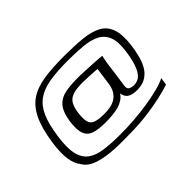

<svg xmlns="http://www.w3.org/2000/svg" viewBox="-96 -698 966 966"><g transform="rotate(-45 387.0 -215.0)"><path d="M410.5 -441.4Q333.5 -441.4 280.2 -432.2Q227 -423 192.5 -398Q158 -373 138.2 -327Q118.5 -281.1 108.2 -207.1Q97.7 -134.5 107.3 -91.5Q116.9 -48.6 145.7 -26.8Q174.5 -4.9 222.6 1.8Q270.6 8.5 336.5 8.5Q384.3 8.8 435.1 4.9Q485.9 1.1 533.3 -6.4Q580.6 -13.9 619.4 -24Q658.1 -34 682.4 -46.3Q680.9 -35.6 679.8 -26.3Q678.6 -16.9 676.4 -6.3Q645.1 4.2 598.1 14.7Q551.1 25.2 496.2 32.2Q441.3 39.2 384.1 39.9Q356.8 40.5 326.9 40.7Q297 41 267.7 39.5Q238.4 38 210.9 33.9Q183.4 29.8 160.1 22.5Q136.7 15.2 119.1 3.4Q101.5 -8.3 91.5 -25.5Q69.5 -52.3 63.3 -95.6Q57.2 -139 66.6 -204.7Q79.4 -292.6 104.8 -345.8Q130.2 -399 171.3 -426Q212.5 -453.1 272.3 -461.9Q332 -470.8 412.7 -470.8Q487.1 -470.8 543.1 -465.3Q599.1 -459.8 635.6 -440.7Q672.1 -421.6 686.8 -380.6Q701.5 -339.6 692.7 -268.3Q688.5 -237.8 680.9 -206.4Q673.4 -174.9 658.8 -148.5Q644.2 -122 619.2 -105.9Q594.1 -89.8 555.3 -89.3Q531.3 -89.3 515.3 -95Q499.2 -100.7 491.5 -112.1Q483.7 -123.5 481.7 -139.2Q474 -124.6 458.2 -113.9Q442.3 -103.1 423.1 -96.9Q402.8 -91.4 378 -88.9Q353.2 -86.4 327.8 -86.4Q278.8 -86.4 248.6 -96.2Q218.5 -106.1 207.6 -134.1Q196.7 -162.1 203.9 -217.2Q212.7 -276.7 237 -304.1Q261.3 -331.5 303.7 -338.7Q346 -346 407.7 -344.5Q426.4 -343.8 448.3 -342.6Q470.3 -341.5 492 -340.4Q513.6 -339.3 530 -338Q546.3 -336.7 552.5 -335.7Q551.5 -333.2 548.9 -320.1Q546.3 -307 543.3 -290Q539.3 -255.7 534.4 -221.4Q529.5 -187 524.5 -152.8Q521 -130.4 533.6 -124.1Q546.2 -117.9 562.4 -118.1Q590.5 -118.4 608 -137.7Q625.4 -157.1 636.1 -190.9Q646.8 -224.7 652.3 -267.4Q661.1 -329.8 646.7 -364.9Q632.3 -400 599.4 -416.3Q566.5 -432.7 518.4 -437Q470.3 -441.4 410.5 -441.4ZM488.6 -305.7Q483.1 -306.5 465.7 -307.5Q448.4 -308.5 427.1 -309.7Q405.9 -311 386.8 -311Q345.4 -311 320.3 -303.4Q295.2 -295.8 282.3 -276.7Q269.5 -257.5 264.3 -221.7Q258.8 -179.8 264.4 -158.4Q270 -137 291.4 -129.3Q312.7 -121.6 354.2 -121.6Q369.1 -121.6 387.7 -123.9Q406.4 -126.1 424.7 -134.8Q443.1 -143.5 456.9 -162Q470.7 -180.4 475.7 -211.9Z"/></g></svg>

Font: Genos Thin
Style: Italic
Weight: 100
Italic angle: -8°
Designer: Robert E. Leuschke
Foundry: Robert E. Leuschke
Version: Version 1.010